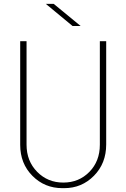

<svg xmlns="http://www.w3.org/2000/svg" viewBox="-20 -964 657 998"><path d="M314 14H304Q212 14 148.5 -50Q85 -114 85 -211V-750H118V-212Q118 -127 173 -71Q228 -15 309 -15Q390 -15 444.5 -70.5Q499 -126 499 -212V-750H532V-213Q532 -115 468.5 -50.5Q405 14 314 14ZM218 -944H259L399 -829H357Z"/></svg>

Font: Poiret One
Style: Regular
Weight: 400
Designer: Denis Masharov
Foundry: Denis Masharov
Version: Version 1.001